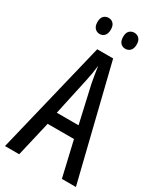

<svg xmlns="http://www.w3.org/2000/svg" viewBox="-221 -975 892 1055"><g transform="rotate(30 225.0 -447.5)"><path d="M361 0 309 -223H142L90 0H0L173 -714H274L450 0ZM240 -535Q235 -563 230.5 -589Q226 -615 223 -638Q218 -590 206 -536L155 -301H293ZM99 -845Q99 -871 111.5 -883Q124 -895 142 -895Q160 -895 172 -882.5Q184 -870 184 -845Q184 -819 172 -806Q160 -793 142 -793Q124 -793 111.5 -806Q99 -819 99 -845ZM262 -845Q262 -871 274.5 -883Q287 -895 305 -895Q323 -895 335.5 -882.5Q348 -870 348 -845Q348 -819 335.5 -806Q323 -793 305 -793Q286 -793 274 -806Q262 -819 262 -845Z"/></g></svg>

Font: Noto Sans Tamil ExtraCondensed
Style: Regular
Weight: 400
Width: 2
Designer: Jelle Bosma - Monotype Design Team
Foundry: Monotype Imaging Inc.
Version: Version 2.004; ttfautohint (v1.8.4.7-5d5b)